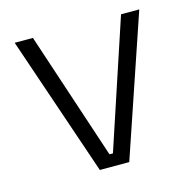

<svg xmlns="http://www.w3.org/2000/svg" viewBox="-79 -567 645 646"><g transform="rotate(-15 243.0 -244.0)"><path d="M249 -42.5 396.5 -487.5H460L294.5 0H192L26 -487.5H89.5L237 -42.5Z"/></g></svg>

Font: Anek Tamil Medium Light
Style: Regular
Weight: 300
Version: Version 1.003